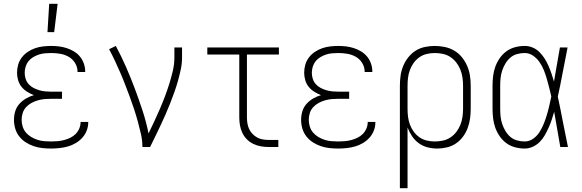

<svg xmlns="http://www.w3.org/2000/svg" viewBox="-20 -768 3040 1003"><path d="M247 8Q224 8 201 5.5Q178 3 156 -4.5Q134 -12 114.5 -24.5Q95 -37 80.5 -55.5Q66 -74 59.5 -96.5Q53 -119 53 -142Q53 -165 59.5 -186.5Q66 -208 81 -225Q96 -242 116 -253.5Q136 -265 157 -271Q139 -278 122 -288.5Q105 -299 92.5 -314.5Q80 -330 74.5 -349.5Q69 -369 69 -388Q69 -410 75 -430.5Q81 -451 94 -468Q107 -485 125 -497Q143 -509 163 -516Q183 -523 204.5 -525.5Q226 -528 247 -528Q268 -528 288.5 -525.5Q309 -523 329 -516.5Q349 -510 367 -499Q385 -488 398 -472Q411 -456 418 -436Q425 -416 425 -395V-392H385V-394Q385 -418 372 -439Q359 -460 338.5 -471.5Q318 -483 294.5 -487Q271 -491 247 -491Q231 -491 214.5 -489.5Q198 -488 183 -483Q168 -478 153.5 -469.5Q139 -461 129 -448.5Q119 -436 114 -420Q109 -404 109 -388Q109 -372 114 -356Q119 -340 130 -328Q141 -316 155.5 -308.5Q170 -301 185.5 -296.5Q201 -292 217.5 -290.5Q234 -289 250 -289H304V-252H250Q232 -252 214 -250.5Q196 -249 178.5 -244Q161 -239 145 -230.5Q129 -222 116.5 -208.5Q104 -195 98.5 -177.5Q93 -160 93 -142Q93 -124 98.5 -106.5Q104 -89 115.5 -75.5Q127 -62 143 -52.5Q159 -43 176 -37.5Q193 -32 211 -30.5Q229 -29 247 -29Q264 -29 281.5 -30.5Q299 -32 315.5 -36.5Q332 -41 347.5 -48.5Q363 -56 375 -68Q387 -80 394 -96.5Q401 -113 401 -130V-131H441V-129Q441 -107 433 -86Q425 -65 410 -48.5Q395 -32 375.5 -20.5Q356 -9 335 -3Q314 3 291.5 5.5Q269 8 247 8ZM228 -600 237 -748H281L263 -600Z M724 0Q724 -34 716.5 -67Q709 -100 700 -133Q691 -166 680.5 -198Q670 -230 658 -262Q646 -294 634 -325.5Q622 -357 608.5 -388Q595 -419 580.5 -450Q566 -481 550 -511L585 -528Q614 -474 638.5 -418Q663 -362 684.5 -304.5Q706 -247 725 -189Q744 -131 756 -71Q771 -102 786 -134Q801 -166 815 -198.5Q829 -231 841.5 -264Q854 -297 864.5 -330.5Q875 -364 883 -398.5Q891 -433 891 -468V-520H931V-468Q931 -437 924.5 -406Q918 -375 909.5 -345Q901 -315 890.5 -285.5Q880 -256 868.5 -227Q857 -198 844.5 -169.5Q832 -141 818.5 -112.5Q805 -84 791.5 -56Q778 -28 764 0Z M1385 0Q1364 0 1343.5 -3.5Q1323 -7 1304 -16Q1285 -25 1270 -40Q1255 -55 1246 -74Q1237 -93 1233.5 -113.5Q1230 -134 1230 -155V-483H1063V-520H1437V-483H1270V-155Q1270 -139 1272.5 -123.5Q1275 -108 1281.5 -94Q1288 -80 1299 -68.5Q1310 -57 1324 -49.5Q1338 -42 1353.5 -39.5Q1369 -37 1385 -37H1434V0Z M1747 8Q1724 8 1701 5.5Q1678 3 1656 -4.5Q1634 -12 1614.5 -24.5Q1595 -37 1580.5 -55.5Q1566 -74 1559.5 -96.5Q1553 -119 1553 -142Q1553 -165 1559.5 -186.5Q1566 -208 1581 -225Q1596 -242 1616 -253.5Q1636 -265 1657 -271Q1639 -278 1622 -288.5Q1605 -299 1592.5 -314.5Q1580 -330 1574.5 -349.5Q1569 -369 1569 -388Q1569 -410 1575 -430.5Q1581 -451 1594 -468Q1607 -485 1625 -497Q1643 -509 1663 -516Q1683 -523 1704.5 -525.5Q1726 -528 1747 -528Q1768 -528 1788.5 -525.5Q1809 -523 1829 -516.5Q1849 -510 1867 -499Q1885 -488 1898 -472Q1911 -456 1918 -436Q1925 -416 1925 -395V-392H1885V-394Q1885 -418 1872 -439Q1859 -460 1838.5 -471.5Q1818 -483 1794.5 -487Q1771 -491 1747 -491Q1731 -491 1714.5 -489.5Q1698 -488 1683 -483Q1668 -478 1653.5 -469.5Q1639 -461 1629 -448.5Q1619 -436 1614 -420Q1609 -404 1609 -388Q1609 -372 1614 -356Q1619 -340 1630 -328Q1641 -316 1655.5 -308.5Q1670 -301 1685.5 -296.5Q1701 -292 1717.5 -290.5Q1734 -289 1750 -289H1804V-252H1750Q1732 -252 1714 -250.5Q1696 -249 1678.5 -244Q1661 -239 1645 -230.5Q1629 -222 1616.5 -208.5Q1604 -195 1598.5 -177.5Q1593 -160 1593 -142Q1593 -124 1598.5 -106.5Q1604 -89 1615.5 -75.5Q1627 -62 1643 -52.5Q1659 -43 1676 -37.5Q1693 -32 1711 -30.5Q1729 -29 1747 -29Q1764 -29 1781.5 -30.5Q1799 -32 1815.5 -36.5Q1832 -41 1847.5 -48.5Q1863 -56 1875 -68Q1887 -80 1894 -96.5Q1901 -113 1901 -130V-131H1941V-129Q1941 -107 1933 -86Q1925 -65 1910 -48.5Q1895 -32 1875.5 -20.5Q1856 -9 1835 -3Q1814 3 1791.5 5.5Q1769 8 1747 8Z M2069 215V-320Q2069 -346 2072.5 -372Q2076 -398 2086 -422.5Q2096 -447 2112.5 -468Q2129 -489 2151 -503Q2173 -517 2199 -522.5Q2225 -528 2251 -528Q2277 -528 2303.5 -522.5Q2330 -517 2353 -503.5Q2376 -490 2393 -469Q2410 -448 2420.5 -423.5Q2431 -399 2435 -373Q2439 -347 2439 -320V-200Q2439 -174 2435.5 -148.5Q2432 -123 2423 -99Q2414 -75 2398.5 -54Q2383 -33 2361.5 -18.5Q2340 -4 2314.5 2Q2289 8 2264 8Q2238 8 2213 1.5Q2188 -5 2167.5 -20Q2147 -35 2132.5 -56.5Q2118 -78 2109 -102V215ZM2251 -29Q2272 -29 2293.5 -33.5Q2315 -38 2333 -50Q2351 -62 2364 -79Q2377 -96 2385 -116Q2393 -136 2396 -157.5Q2399 -179 2399 -200V-320Q2399 -341 2396 -362.5Q2393 -384 2385 -404Q2377 -424 2364 -441Q2351 -458 2333 -470Q2315 -482 2293.5 -486.5Q2272 -491 2251 -491Q2230 -491 2209 -486Q2188 -481 2171 -469Q2154 -457 2141.5 -440Q2129 -423 2121.5 -403Q2114 -383 2111.5 -362Q2109 -341 2109 -320V-200Q2109 -179 2111.5 -158Q2114 -137 2121.5 -117Q2129 -97 2141.5 -80Q2154 -63 2171 -51Q2188 -39 2209 -34Q2230 -29 2251 -29Z M2721 8Q2696 8 2671 1.5Q2646 -5 2625.5 -20Q2605 -35 2590.5 -56Q2576 -77 2567.5 -100.5Q2559 -124 2556 -149.5Q2553 -175 2553 -200V-320Q2553 -345 2556 -370.5Q2559 -396 2567.5 -419.5Q2576 -443 2590.5 -464Q2605 -485 2625.5 -500Q2646 -515 2671 -521.5Q2696 -528 2721 -528Q2743 -528 2763 -519.5Q2783 -511 2798.5 -495.5Q2814 -480 2825.5 -461.5Q2837 -443 2845.5 -423.5Q2854 -404 2861 -383.5Q2868 -363 2874 -342Q2882 -387 2889.5 -431.5Q2897 -476 2905 -520H2945Q2932 -456 2920 -391.5Q2908 -327 2894 -263Q2908 -198 2920.5 -132Q2933 -66 2947 0H2907Q2899 -46 2891 -92Q2883 -138 2875 -184Q2869 -163 2862 -142Q2855 -121 2846 -101Q2837 -81 2826 -61.5Q2815 -42 2799.5 -26.5Q2784 -11 2763.5 -1.5Q2743 8 2721 8ZM2721 -29Q2745 -29 2765.5 -43.5Q2786 -58 2799 -79Q2812 -100 2821 -122.5Q2830 -145 2837 -168.5Q2844 -192 2849.5 -216Q2855 -240 2860 -264Q2855 -287 2849 -310Q2843 -333 2836.5 -356Q2830 -379 2821 -401.5Q2812 -424 2798.5 -443.5Q2785 -463 2765 -477Q2745 -491 2721 -491Q2701 -491 2681 -485.5Q2661 -480 2646 -467Q2631 -454 2620.5 -436.5Q2610 -419 2603.5 -399.5Q2597 -380 2595 -360Q2593 -340 2593 -320V-200Q2593 -180 2595 -160Q2597 -140 2603.5 -120.5Q2610 -101 2620.5 -83.5Q2631 -66 2646 -53Q2661 -40 2681 -34.5Q2701 -29 2721 -29Z"/></svg>

Font: Iosevka Curly Extralight
Style: Regular
Weight: 200
Monospace: yes
Designer: Belleve Invis
Foundry: Belleve Invis
Version: Version 22.1.2; ttfautohint (v1.8.4)